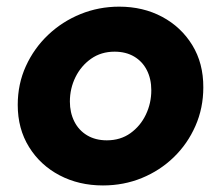

<svg xmlns="http://www.w3.org/2000/svg" viewBox="-20 -545 663 577"><path d="M289.3 12.3Q217 12.3 159 -18.2Q101 -48.7 67.2 -103.3Q33.3 -158 33.3 -229.7Q33.3 -292.7 57.8 -346.3Q82.3 -400 124.7 -440.2Q167 -480.3 222 -502.7Q277 -525 338.3 -525Q410 -525 467.2 -494.5Q524.3 -464 557.8 -409.5Q591.3 -355 591 -282.3Q591 -220.3 567.3 -166.5Q543.7 -112.7 502.2 -72.5Q460.7 -32.3 406.2 -10Q351.7 12.3 289.3 12.3ZM301 -123.3Q342 -123.3 372 -144.8Q402 -166.3 418.3 -200.5Q434.7 -234.7 434.7 -273.7Q434.7 -308 421.3 -334.2Q408 -360.3 383.2 -375Q358.3 -389.7 324.3 -389.7Q284 -389.7 253.8 -368.5Q223.7 -347.3 206.8 -313.2Q190 -279 190 -239.7Q190 -206.7 203.3 -180Q216.7 -153.3 241.8 -138.3Q267 -123.3 301 -123.3Z"/></svg>

Font: MuseoModerno Thin
Style: Italic
Weight: 100
Italic angle: -9°
Designer: Pablo Cosgaya, Héctor Gatti, Marcela Romero, and the Authors of The MuseoModerno Project.
Foundry: Omnibus-Type Team
Version: Version 1.003